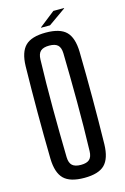

<svg xmlns="http://www.w3.org/2000/svg" viewBox="-136 -973 680 1042"><g transform="rotate(-15 203.5 -451.5)"><path d="M204 8Q124 8 89 -26.5Q54 -61 52 -140Q47 -400 52 -660Q54 -739 89 -773.5Q124 -808 204 -808Q284 -808 318.5 -773.5Q353 -739 355 -660Q360 -399 355 -140Q353 -61 318.5 -26.5Q284 8 204 8ZM204 -65Q237 -65 252 -79Q267 -93 268 -125Q272 -261 271.5 -401.5Q271 -542 268 -675Q267 -707 252 -721Q237 -735 204 -735Q171 -735 155.5 -721Q140 -707 139 -675Q135 -542 135.5 -401.5Q136 -261 139 -125Q140 -93 155.5 -79Q171 -65 204 -65ZM187 -840V-842L275 -911H335V-909L237 -840Z"/></g></svg>

Font: Big Shoulders Display SemiBold
Style: Regular
Weight: 600
Designer: Patric King
Foundry: XO Type Co
Version: Version 1.000; ttfautohint (v1.8.2)